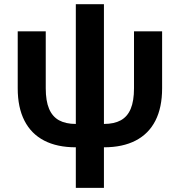

<svg xmlns="http://www.w3.org/2000/svg" viewBox="-20 -696 862 920"><path d="M343.3 9.8Q253.4 9.8 191.4 -22.5Q129.4 -54.7 97.2 -117.7Q64.9 -180.7 64.9 -272.9V-545.9H199.2V-272.9Q199.2 -212.4 215.1 -174.8Q231 -137.2 262.9 -119.6Q294.9 -102.1 343.3 -102.1H478Q526.9 -102.1 558.8 -119.6Q590.8 -137.2 606.4 -174.8Q622.1 -212.4 622.1 -272.9V-545.9H756.8V-272.9Q756.8 -180.7 724.6 -117.7Q692.4 -54.7 630.1 -22.5Q567.9 9.8 478 9.8ZM343.3 204.1V-675.8H478V204.1Z"/></svg>

Font: Inter
Style: 650
Weight: 650
Designer: Rasmus Andersson
Foundry: rsms
Version: Version 4.001;git-66647c0bb